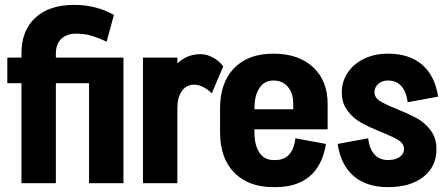

<svg xmlns="http://www.w3.org/2000/svg" viewBox="-20 -751 1836 787"><path d="M486 0H345V-410H209V0H68V-410H10V-515H68V-533Q68 -626 125 -678.5Q182 -731 285 -731Q373 -731 447 -690L417 -580Q381 -597 353 -605Q325 -613 292 -613Q253 -613 231 -591.5Q209 -570 209 -532V-515H486Z M895 -479 848 -368Q833 -384 813.5 -394Q794 -404 776 -404Q744 -404 725.5 -378Q707 -352 707 -308V0H566V-515H707V-491Q747 -529 802 -529Q827 -529 852.5 -515.5Q878 -502 895 -479Z M1323 -325V-221H1023V-209Q1023 -155 1043.5 -125Q1064 -95 1101 -95H1109Q1145 -95 1165.5 -118Q1186 -141 1191 -184L1316 -161Q1302 -73 1249.5 -28.5Q1197 16 1109 16H1101Q998 16 940 -43.5Q882 -103 882 -209V-307Q882 -412 939.5 -471.5Q997 -531 1100 -531H1101Q1204 -531 1263.5 -475.5Q1323 -420 1323 -325ZM1023 -303H1182V-325Q1182 -369 1160 -395Q1138 -421 1101 -421Q1064 -421 1043.5 -390.5Q1023 -360 1023 -306Z M1607 -304Q1656 -284 1689 -266Q1722 -248 1745.5 -216.5Q1769 -185 1769 -140Q1769 -68 1715.5 -26Q1662 16 1571 16H1570Q1483 16 1430 -29Q1377 -74 1364 -161L1489 -184Q1494 -142 1514.5 -118.5Q1535 -95 1571 -95Q1600 -95 1618 -107.5Q1636 -120 1636 -140Q1636 -162 1614 -176Q1592 -190 1544 -209Q1493 -230 1460.5 -248Q1428 -266 1404.5 -297Q1381 -328 1381 -373Q1381 -417 1405.5 -453.5Q1430 -490 1473 -510.5Q1516 -531 1569 -531H1570Q1657 -531 1709.5 -486.5Q1762 -442 1776 -355L1651 -332Q1646 -374 1625.5 -397.5Q1605 -421 1570 -421Q1546 -421 1530.5 -407Q1515 -393 1515 -373Q1515 -351 1537 -337Q1559 -323 1607 -304Z"/></svg>

Font: Akshar SemiBold
Style: Regular
Weight: 600
Designer: Tall Chai
Foundry: Tall Chai
Version: Version 1.000